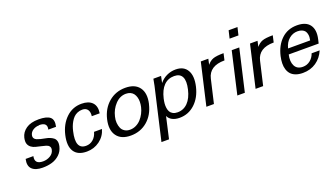

<svg xmlns="http://www.w3.org/2000/svg" viewBox="-74 -1340 3773 2157"><g transform="rotate(-20 1812.5 -261.0)"><path d="M341.8 -449.2 337.9 -446.8Q299.8 -446.8 267.6 -426.8Q235.4 -406.7 227.1 -373Q221.7 -349.6 231 -333.7Q240.2 -317.9 259.5 -310.3Q278.8 -302.7 304 -296.1Q329.1 -289.6 356 -285.2Q382.8 -280.8 407.5 -271Q432.1 -261.2 450 -247.1Q467.8 -232.9 474.6 -207.5Q481.4 -182.1 473.1 -146Q460.4 -90.8 421.1 -53.7Q381.8 -16.6 330.8 -1.2Q279.8 14.2 217.8 14.2Q131.8 14.2 91.3 -25.1Q50.8 -64.5 68.8 -144H161.1Q141.1 -50.8 245.1 -50.8Q292 -50.8 331.3 -74.2Q370.6 -97.7 379.9 -139.2Q385.7 -165 373 -181.4Q360.4 -197.8 335.9 -204.6Q311.5 -211.4 281 -218.5Q250.5 -225.6 220.9 -232.7Q191.4 -239.7 168.5 -256.8Q145.5 -273.9 136 -300.5Q126.5 -327.1 136.2 -373Q150.9 -435.1 206.3 -473.6Q261.7 -512.2 356.9 -512.2Q451.2 -512.2 491.5 -479.5Q531.7 -446.8 513.2 -366.2H420.9Q440.9 -449.2 341.8 -449.2Z M1025.9 -340.8H931.2Q938 -388.2 918.5 -417.5Q898.9 -446.8 855 -446.8Q823.2 -446.8 796.1 -435.1Q769 -423.3 750.5 -404.5Q731.9 -385.7 716.8 -359.6Q701.7 -333.5 692.4 -308.3Q683.1 -283.2 676.8 -254.9Q628.4 -49.8 758.8 -49.8Q807.6 -49.8 844.2 -81.5Q880.9 -113.3 895 -167H989.7Q966.8 -85.4 899.2 -35.6Q831.5 14.2 745.1 14.2Q637.2 14.2 594 -53.2Q550.8 -120.6 579.1 -244.1Q606.9 -364.3 683.8 -438.2Q760.7 -512.2 869.1 -512.2Q954.1 -512.2 996.6 -467.8Q1039.1 -423.3 1025.9 -340.8Z M1486.8 -248Q1493.7 -278.8 1494.1 -307.6Q1494.6 -336.4 1487.5 -361.8Q1480.5 -387.2 1466.8 -406Q1453.1 -424.8 1430.2 -435.8Q1407.2 -446.8 1377 -446.8Q1303.7 -446.8 1248.5 -387.9Q1193.4 -329.1 1174.8 -248Q1165 -210.4 1168 -175Q1170.9 -139.6 1182.9 -112.1Q1194.8 -84.5 1221.7 -67.6Q1248.5 -50.8 1285.6 -50.8Q1322.8 -50.8 1356.9 -67.4Q1391.1 -84 1416.5 -112.1Q1441.9 -140.1 1460 -175Q1478 -210 1486.8 -248ZM1582 -250 1581.1 -248Q1553.2 -127.4 1470.2 -56.6Q1387.2 14.2 1271 14.2Q1155.3 14.2 1104.2 -57.4Q1053.2 -128.9 1081.1 -249Q1108.9 -369.1 1192.9 -440.7Q1276.9 -512.2 1392.1 -512.2Q1508.3 -512.2 1559.1 -441.4Q1609.9 -370.6 1582 -250Z M1758.3 -252Q1751.5 -222.2 1749 -195.6Q1746.6 -168.9 1750.2 -142.1Q1753.9 -115.2 1764.9 -95.7Q1775.9 -76.2 1798.3 -64Q1820.8 -51.8 1853.5 -51.8Q1925.8 -51.8 1976.3 -103.8Q2026.9 -155.8 2049.3 -252.9Q2071.8 -349.1 2047.4 -398.7Q2022.9 -448.2 1953.6 -448.2Q1879.9 -448.2 1830.3 -398.4Q1780.8 -348.6 1758.3 -252ZM1567.4 200.2 1710.4 -420.9Q1720.2 -463.4 1725.6 -500H1817.4L1801.3 -420.9Q1836.4 -464.4 1886.7 -488.3Q1937 -512.2 1993.7 -512.2Q2091.3 -512.2 2131.8 -442.4Q2172.4 -372.6 2144.5 -252Q2115.7 -129.4 2037.8 -57.6Q1960 14.2 1854.5 14.2Q1803.2 14.2 1766.8 -4.9Q1730.5 -23.9 1716.3 -58.1L1657.7 200.2Z M2546.4 -419.9Q2364.3 -419.9 2332.5 -279.8L2267.6 0H2177.2L2292.5 -500H2382.3L2367.7 -432.1Q2398.4 -470.7 2438.2 -485.4Q2478 -500 2564.5 -500Z M2637.2 0H2547.4L2662.1 -500H2752.4ZM2790 -629.9H2684.1L2706.1 -722.2H2812Z M3134.8 -419.9Q2952.6 -419.9 2920.9 -279.8L2856 0H2765.6L2880.9 -500H2970.7L2956.1 -432.1Q2986.8 -470.7 3026.6 -485.4Q3066.4 -500 3152.8 -500Z M3247.6 -235.8Q3229 -155.8 3255.6 -103.3Q3282.2 -50.8 3351.6 -50.8Q3401.4 -50.8 3439.7 -81.5Q3478 -112.3 3493.7 -160.2H3589.8Q3556.2 -79.6 3488 -32.7Q3419.9 14.2 3328.6 14.2Q3280.3 14.2 3244.1 0.7Q3208 -12.7 3186.5 -36.4Q3165 -60.1 3154.5 -93.5Q3144 -127 3144.8 -166.3Q3145.5 -205.6 3155.8 -251Q3183.6 -370.6 3258.5 -441.4Q3333.5 -512.2 3444.8 -512.2Q3552.2 -512.2 3596.7 -450.9Q3641.1 -389.6 3616.7 -283.2L3605.5 -235.8ZM3527.8 -301.8Q3532.2 -321.3 3533.2 -340.1Q3534.2 -358.9 3529.5 -378.7Q3524.9 -398.4 3513.9 -413.1Q3502.9 -427.7 3480.7 -437.3Q3458.5 -446.8 3427.7 -446.8Q3371.6 -446.8 3326.7 -409.4Q3281.7 -372.1 3263.7 -301.8Z"/></g></svg>

Font: Perun
Style: Italic
Weight: 400
Italic angle: -12°
Foundry: Stefan Peev, Context Ltd
Version: Version 001.000